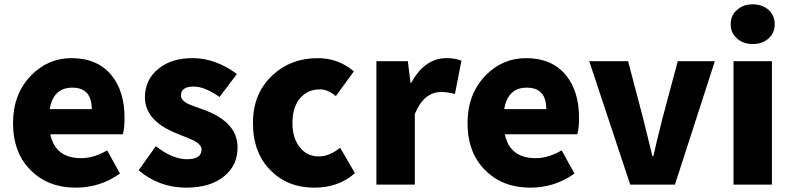

<svg xmlns="http://www.w3.org/2000/svg" viewBox="-20 -851 3650 885"><path d="M123 -65Q40 -146 40 -284Q40 -417 123 -503Q201 -583 310 -583Q429 -583 494 -504Q554 -430 554 -308Q554 -258 546 -232H212Q235 -122 354 -122Q413 -122 474 -158L533 -51Q442 14 329 14Q203 14 123 -65ZM403 -348Q403 -447 313 -447Q226 -447 209 -348Z M619 -66 698 -177Q776 -117 842 -117Q909 -117 909 -162Q909 -184 874 -203Q864 -208 796 -235Q648 -294 648 -402Q648 -483 709 -533Q769 -583 868 -583Q973 -583 1072 -510L992 -404Q923 -452 874 -452Q814 -452 814 -411Q814 -389 847 -372Q858 -367 925 -343Q1075 -286 1075 -172Q1075 -90 1015 -40Q951 14 838 14Q714 14 619 -66Z M1228 -65Q1146 -146 1146 -284Q1146 -421 1236 -504Q1320 -583 1445 -583Q1540 -583 1611 -522L1528 -408Q1491 -439 1455 -439Q1397 -439 1362 -397Q1328 -355 1328 -284Q1328 -214 1362 -172Q1396 -130 1449 -130Q1498 -130 1548 -170L1616 -53Q1541 14 1429 14Q1306 14 1228 -65Z M1715 -569H1860L1872 -470H1876Q1938 -583 2038 -583Q2080 -583 2107 -571L2077 -418Q2041 -427 2015 -427Q1933 -427 1892 -325V0H1715Z M2218 -65Q2135 -146 2135 -284Q2135 -417 2218 -503Q2296 -583 2405 -583Q2524 -583 2589 -504Q2649 -430 2649 -308Q2649 -258 2641 -232H2307Q2330 -122 2449 -122Q2508 -122 2569 -158L2628 -51Q2537 14 2424 14Q2298 14 2218 -65ZM2498 -348Q2498 -447 2408 -447Q2321 -447 2304 -348Z M2696 -569H2875L2944 -307L2987 -132H2992Q3003 -185 3034 -307L3104 -569H3275L3091 0H2885Z M3361 -569H3538V0H3361ZM3377 -674Q3348 -699 3348 -739Q3348 -780 3377 -805Q3405 -831 3450 -831Q3494 -831 3523 -805Q3551 -779 3551 -739Q3551 -699 3523 -674Q3494 -648 3450 -648Q3405 -648 3377 -674Z"/></svg>

Font: Source Han Sans CN Heavy
Style: Bold
Weight: 900
Designer: Ryoko NISHIZUKA (kana & ideographs); Paul D. Hunt (Latin, Greek & Cyrillic); Wenlong ZHANG (bopomofo); Sandoll Communica
Foundry: Adobe Systems Incorporated
Version: Version 1.000;PS 1;hotconv 1.0.78;makeotf.lib2.5.61930